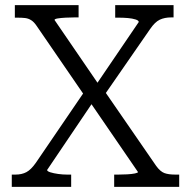

<svg xmlns="http://www.w3.org/2000/svg" viewBox="-20 -730 745 750"><path d="M38 -661V-710H287V-662H271Q254 -662 236 -661Q218 -660 205.5 -658Q193 -656 193 -652L373 -389L381 -385L590 -82Q606 -60 622 -54Q638 -48 665 -48H680V0H426V-48H442Q459 -48 477 -49Q495 -50 507 -52.5Q519 -55 519 -58L325 -341L318 -345L123 -629Q113 -644 102 -651Q91 -658 78.5 -659.5Q66 -661 48 -661ZM26 0V-48H40Q65 -48 83 -57.5Q101 -67 120 -94L315 -380L349 -340L164 -66Q164 -61 176.5 -57Q189 -53 207 -50.5Q225 -48 242 -48H258V0ZM386 -356 350 -391 522 -644Q522 -650 509.5 -654Q497 -658 479.5 -659.5Q462 -661 444 -661H430V-710H658V-662H649Q623 -662 604 -653Q585 -644 566 -616Z"/></svg>

Font: Roboto Serif SemiCondensed Light
Style: Regular
Weight: 300
Width: 4
Designer: Greg Gazdowicz
Foundry: Commercial Type
Version: Version 1.007